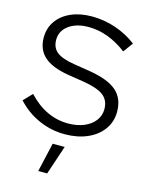

<svg xmlns="http://www.w3.org/2000/svg" viewBox="-140 -795 880 1142"><g transform="rotate(15 300.0 -223.5)"><path d="M304 10Q221 10 145 -23.5Q69 -57 11 -120L62 -173Q116 -115 177.5 -86Q239 -57 307 -57Q362 -57 404.5 -74.5Q447 -92 471 -123.5Q495 -155 495 -195Q495 -249 457.5 -278Q420 -307 334 -321L233 -337Q132 -354 84 -397Q36 -440 36 -514Q36 -572 67 -616Q98 -660 153.5 -684.5Q209 -709 282 -709Q356 -709 427.5 -685Q499 -661 558 -616L514 -556Q399 -643 279 -643Q204 -643 157.5 -609Q111 -575 111 -520Q111 -471 144 -445Q177 -419 253 -407L353 -391Q468 -372 520 -326.5Q572 -281 572 -199Q572 -138 538 -90.5Q504 -43 443.5 -16.5Q383 10 304 10ZM210 262 251 83H325L265 262Z"/></g></svg>

Font: Red Hat Display VF
Style: Regular
Weight: 300
Designer: Pentagram, MCKL
Foundry: Pentagram, MCKL
Version: Version 1.023